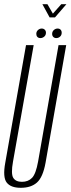

<svg xmlns="http://www.w3.org/2000/svg" viewBox="-31 -890 336 915"><path d="M68 5Q117 5 145.2 -20.2Q173.5 -45.5 186 -114L284.5 -675H248L150.5 -120Q140 -61.5 121.8 -42.5Q103.5 -23.5 73.5 -23.5Q44 -23.5 32.2 -42.5Q20.5 -61.5 31 -120L129.5 -675H93L-6 -114Q-18.5 -45.5 0.8 -20.2Q20 5 68 5ZM161.5 -708.5Q171.5 -708.5 179.8 -715.5Q188 -722.5 188 -734Q188 -743 182.2 -748.5Q176.5 -754 168 -754Q158 -754 150 -746.8Q142 -739.5 142 -728.5Q142 -719.5 147.2 -714Q152.5 -708.5 161.5 -708.5ZM237 -708.5Q247.5 -708.5 255.2 -715.5Q263 -722.5 263 -734Q263 -743 257.8 -748.5Q252.5 -754 243.5 -754Q233.5 -754 225.5 -746.8Q217.5 -739.5 217.5 -728.5Q217.5 -719.5 223 -714Q228.5 -708.5 237 -708.5ZM205.5 -807H231L285.5 -870H261L221 -825L195 -870H171Z"/></svg>

Font: Anybody ExtraCondensed ExtraLight
Style: Italic
Weight: 250
Width: 2
Italic angle: -10°
Version: Version 1.113;gftools[0.9.25]